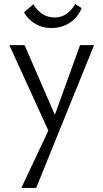

<svg xmlns="http://www.w3.org/2000/svg" viewBox="-20 -636 509 945"><path d="M443 -414 158 289H85L218 7L26 -414H101L250 -71L374 -414ZM98 -575 144 -615Q184 -550 249 -550Q312 -550 350 -616L382 -596Q362 -549 322.5 -523.5Q283 -498 232 -498Q189 -498 154 -518.5Q119 -539 98 -575Z"/></svg>

Font: LXGW Bright GB
Style: Regular
Weight: 400
Designer: Christian Thalmann (Catharsis Fonts)
Foundry: LXGW / Christian Thalmann (Catharsis Fonts) / Fontworks Inc.
Version: Version 5.510